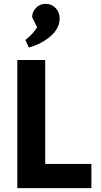

<svg xmlns="http://www.w3.org/2000/svg" viewBox="-20 -978 525 998"><path d="M70 -666H215V-126H455V0H70ZM112 -770Q151 -801 173 -836L147 -889Q147 -916 167 -937Q187 -958 217 -958Q248 -958 269 -936.5Q290 -915 290 -882Q290 -831 243 -790Q196 -749 130 -731Z"/></svg>

Font: Secular One
Style: Regular
Weight: 400
Designer: Michal Sahar
Foundry: Hagilda
Version: Version 1.000